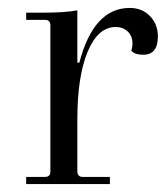

<svg xmlns="http://www.w3.org/2000/svg" viewBox="-20 -464 423 484"><path d="M46 0V-18H93Q107 -18 107 -31V-400Q107 -414 93 -414H46V-432H85Q145 -432 175 -438V-306H180Q216 -444 307 -444Q338 -444 358 -423.5Q378 -403 378 -372Q378 -326 341 -326Q320 -326 311 -336Q314 -345 314 -354Q314 -373 302 -384.5Q290 -396 271 -396Q226 -395 200.5 -332.5Q175 -270 175 -164V-32Q175 -18 189 -18H257V0Z"/></svg>

Font: Arapey Thin
Style: Regular
Weight: 100
Designer: Eduardo Rodriguez Tunni
Foundry: Eduardo Rodriguez Tunni
Version: Version 4.000;hotconv 1.0.109;makeotfexe 2.5.65596